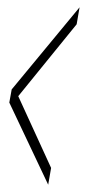

<svg xmlns="http://www.w3.org/2000/svg" viewBox="-20 -506 238 526"><path d="M112 0 120 -46 30 -242.5 190 -439.5 198 -486 12 -261 5.5 -225Z"/></svg>

Font: Anybody ExtraCondensed ExtraLight
Style: Italic
Weight: 250
Width: 2
Italic angle: -10°
Version: Version 1.113;gftools[0.9.25]